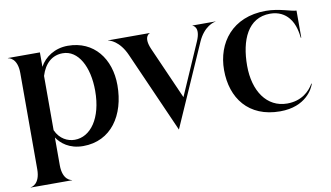

<svg xmlns="http://www.w3.org/2000/svg" viewBox="-78 -767 1969 1141"><g transform="rotate(-10 906.5 -196.0)"><path d="M373 11.5C541.5 11.5 635.5 -128.5 635.5 -310C635.5 -469 543 -591.5 385 -591.5C307 -591.5 245 -550 215.5 -494.5V-581.5H22.5V-580C28 -580 79.5 -571.5 79.5 -481V99.5C79.5 190 28 198.5 22.5 198.5V200H272V198.5C267 198.5 215.5 190 215.5 99.5V-68C240 -31 289 11.5 373 11.5ZM215.5 -112V-439.5C238.5 -513.5 284.5 -553 348 -553C440.5 -553 499.5 -446.5 499.5 -300C499.5 -133.5 425 -34 330 -34C288.5 -34 240.5 -55.5 215.5 -112Z M734 -474 949.5 13.5 1166.5 -479C1204.5 -565 1265.5 -580 1274.5 -580V-581.5H1136V-580C1138 -580 1182 -565.5 1145.5 -483L1009.5 -171.5L870.5 -486.5C835.5 -566 876.5 -580 878 -580V-581.5H627V-580C636 -580 694.5 -564 734 -474Z M1561.5 11.5C1718.5 11.5 1766 -90.5 1774.5 -117.5L1772 -119C1747 -75 1697.5 -27 1611 -27C1488 -27 1414.5 -136.5 1414.5 -289C1414.5 -443.5 1468 -570.5 1602 -570.5C1654.5 -570.5 1690 -549 1713 -521.5C1748.5 -480 1754 -423 1757.5 -398H1760.5V-561.5C1731 -561.5 1661 -591.5 1580 -591.5C1377.5 -591.5 1275 -451.5 1275 -287.5C1275 -118.5 1371 11.5 1561.5 11.5Z"/></g></svg>

Font: Beautique Display
Style: Bold
Weight: 700
Designer: Nhat-Quang Ngo
Version: Version 1.100;Glyphs 3.2.3 (3260)